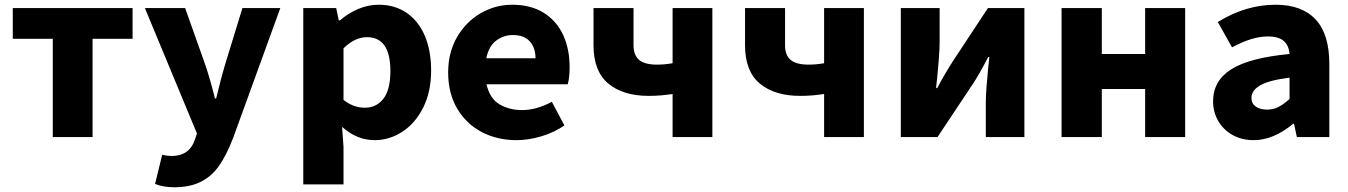

<svg xmlns="http://www.w3.org/2000/svg" viewBox="-20 -579 5694 811"><path d="M203 -415H34V-545H540V-415H371V0H203Z M635 198 665 75Q690 80 704 80Q780 80 803 11L812 -15L592 -545H762L843 -317Q864 -259 888 -163H893Q912 -244 934 -317L1004 -545H1164L965 3Q937 76 905.5 121Q874 166 828 189Q782 212 716 212Q670 212 635 198Z M1261 -545H1400L1411 -493H1416Q1452 -524 1494 -541.5Q1536 -559 1579 -559Q1648 -559 1698 -524.5Q1748 -490 1774.5 -427.5Q1801 -365 1801 -281Q1801 -191 1767.5 -124.5Q1734 -58 1679.5 -22.5Q1625 13 1562 13Q1488 13 1425 -43L1431 42V200H1261ZM1629 -279Q1629 -422 1530 -422Q1479 -422 1431 -375V-157Q1473 -124 1521 -124Q1570 -124 1599.5 -162Q1629 -200 1629 -279Z M1873 -273Q1873 -358 1911 -423Q1949 -488 2011 -523.5Q2073 -559 2143 -559Q2222 -559 2276.5 -525Q2331 -491 2358.5 -431.5Q2386 -372 2386 -296Q2386 -249 2378 -223H2035Q2049 -162 2090.5 -138Q2132 -114 2185 -114Q2246 -114 2311 -149L2364 -49Q2320 -19 2266 -3Q2212 13 2162 13Q2080 13 2014.5 -21.5Q1949 -56 1911 -120.5Q1873 -185 1873 -273ZM2242 -333Q2242 -377 2218 -404Q2194 -431 2146 -431Q2108 -431 2076.5 -408Q2045 -385 2034 -333Z M2720 -174Q2612 -174 2549.5 -226Q2487 -278 2487 -388V-545H2656V-388Q2656 -346 2679.5 -326Q2703 -306 2756 -306Q2788 -306 2821 -312V-545H2989V0H2821V-182Q2771 -174 2720 -174Z M3360 -174Q3252 -174 3189.5 -226Q3127 -278 3127 -388V-545H3296V-388Q3296 -346 3319.5 -326Q3343 -306 3396 -306Q3428 -306 3461 -312V-545H3629V0H3461V-182Q3411 -174 3360 -174Z M3785 -545H3949V-401Q3949 -346 3934 -207H3939Q3951 -231 3971 -265Q3991 -299 4006 -322L4153 -545H4307V0H4144V-145Q4144 -173 4147 -212Q4150 -251 4154 -291L4159 -338H4154Q4117 -266 4089 -224L3940 0H3785Z M4464 -545H4634V-351H4817V-545H4986V0H4817V-203H4634V0H4464Z M5104 -151Q5104 -238 5181 -286.5Q5258 -335 5427 -351Q5424 -387 5402.5 -406Q5381 -425 5336 -425Q5302 -425 5265.5 -414Q5229 -403 5184 -379L5124 -486Q5242 -559 5368 -559Q5479 -559 5537 -497Q5595 -435 5595 -309V0H5458L5446 -56H5442Q5359 13 5275 13Q5225 13 5186 -9Q5147 -31 5125.5 -68.5Q5104 -106 5104 -151ZM5427 -161V-251Q5340 -240 5303 -218.5Q5266 -197 5266 -165Q5266 -142 5284 -129Q5302 -116 5332 -116Q5358 -116 5379 -126.5Q5400 -137 5427 -161Z"/></svg>

Font: Nebula Sans Bold
Style: Regular
Weight: 700
Designer: Paul D. Hunt for Adobe (as Source Sans)
Foundry: Nebula Entertainment & Broadcasting LLC
Version: Version 1.010